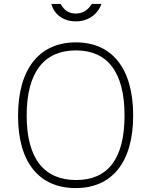

<svg xmlns="http://www.w3.org/2000/svg" viewBox="-20 -949 771 979"><path d="M497 -929H448C436 -910 413 -880 367 -880C315 -880 298 -915 289 -929H242C251 -889 290 -840 367 -840C446 -840 487 -895 497 -929ZM366 10C549 10 659 -119 659 -360C659 -603 549 -733 367 -733C184 -733 72 -602 72 -358C72 -118 182 10 366 10ZM368 -31C206 -31 116 -139 116 -360C116 -582 206 -692 367 -692C527 -692 615 -583 615 -360C615 -138 529 -31 368 -31Z"/></svg>

Font: United Sans Thin
Style: Regular
Weight: 100
Designer: Pablo Impallari, Rodrigo Fuenzalida (Modified by Dan O. Williams)
Version: Version 1.000;PS 001.000;hotconv 1.0.88;makeotf.lib2.5.64775